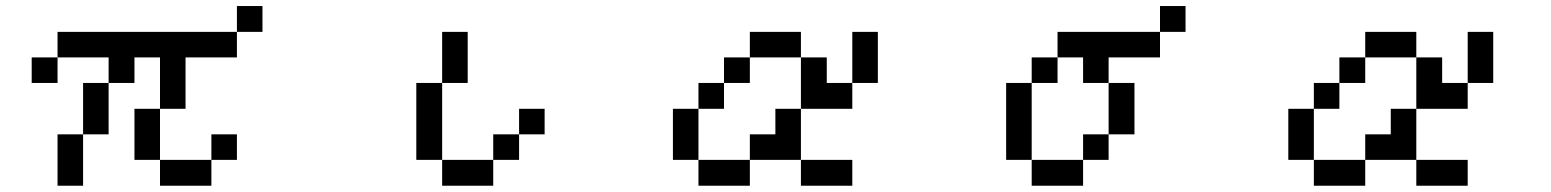

<svg xmlns="http://www.w3.org/2000/svg" viewBox="-20 -546 5040 624"><path d="M417 -26.4V-192.4H500V-26.4H667V-109.4H750V-26.4H667V57.6H500V-26.4ZM167 57.6V-109.4H250V-276.4H333V-109.4H250V57.6ZM83 -276.4V-359.4H167V-276.4ZM333 -276.4V-359.4H167V-442.4H750V-359.4H583V-192.4H500V-359.4H417V-276.4ZM750 -442.4V-526.4H833V-442.4Z M1333 -26.4V-276.4H1417V-442.4H1500V-276.4H1417V-26.4H1583V-109.4H1667V-192.4H1750V-109.4H1667V-26.4H1583V57.6H1417V-26.4Z M2167 -26.4V-192.4H2250V-276.4H2333V-359.4H2417V-442.4H2583V-359.4H2667V-276.4H2750V-442.4H2833V-276.4H2750V-192.4H2583V-359.4H2417V-276.4H2333V-192.4H2250V-26.4H2417V-109.4H2500V-192.4H2583V-26.4H2417V57.6H2250V-26.4ZM2583 -26.4H2750V57.6H2583Z M3250 -26.4V-276.4H3333V-359.4H3417V-442.4H3750V-359.4H3583V-276.4H3667V-109.4H3583V-276.4H3500V-359.4H3417V-276.4H3333V-26.4H3500V-109.4H3583V-26.4H3500V57.6H3333V-26.4ZM3750 -442.4V-526.4H3833V-442.4Z M4167 -26.4V-192.4H4250V-276.4H4333V-359.4H4417V-442.4H4583V-359.4H4667V-276.4H4750V-442.4H4833V-276.4H4750V-192.4H4583V-359.4H4417V-276.4H4333V-192.4H4250V-26.4H4417V-109.4H4500V-192.4H4583V-26.4H4417V57.6H4250V-26.4ZM4583 -26.4H4750V57.6H4583Z"/></svg>

Font: KH Dot kagurazaka 12
Style: Regular
Weight: 400
Designer: Original version for X68000 by Keitarou Hiraki (http://hp.vector.co.jp/authors/VA000874/) / TrueType conversion by Homem
Version: Version 1.00.20150527